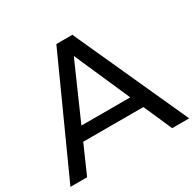

<svg xmlns="http://www.w3.org/2000/svg" viewBox="-154 -864 1040 1028"><g transform="rotate(-30 366.0 -350.0)"><path d="M551 -175H179L102 0H-1L316 -700H415L733 0H628ZM516 -255 365 -598 214 -255Z"/></g></svg>

Font: Idrija
Style: Regular
Weight: 500
Designer: Julieta Ulanovsky
Foundry: Julieta Ulanovsky
Version: Version 7.200